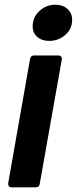

<svg xmlns="http://www.w3.org/2000/svg" viewBox="-20 -797 327 817"><path d="M149 -14Q147 0 132 0H29Q21 0 17.5 -5Q14 -10 15 -18L108 -547Q111 -561 125 -561H228Q236 -561 240 -556.5Q244 -552 243 -544ZM119 -685Q119 -724 148 -750.5Q177 -777 216 -777Q247 -777 267 -759Q287 -741 287 -713Q287 -674 258 -648.5Q229 -623 189 -623Q158 -623 138.5 -640Q119 -657 119 -685Z"/></svg>

Font: Open Sauce Two
Style: Bold Italic
Weight: 700
Italic angle: -10°
Designer: Alfredo Marco Pradil
Foundry: Creative Sauce Fz LLC
Version: Version 1.477